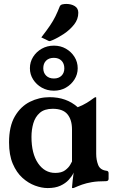

<svg xmlns="http://www.w3.org/2000/svg" viewBox="-20 -945 585 976"><path d="M346 -287Q346 -336 323 -364Q300 -392 248 -392Q206 -392 182.5 -371.5Q159 -351 149.5 -318.5Q140 -286 140 -249Q140 -164 173.5 -115Q207 -66 261 -66Q293 -66 311 -79.5Q329 -93 337 -107.5Q345 -122 346 -124ZM469 -163Q469 -132 479 -106.5Q489 -81 521 -77Q532 -76 532 -65V-36Q532 -24 518 -24Q475 -24 446.5 -19Q418 -14 397 -6.5Q376 1 356 10Q355 11 350 11H348Q346 11 346 8Q346 2 349.5 -29Q353 -60 358 -90H363Q361 -81 353 -64.5Q345 -48 329 -30.5Q313 -13 287 -1Q261 11 222 11Q192 11 158 -1.5Q124 -14 94 -41Q64 -68 45 -112.5Q26 -157 26 -221Q26 -303 55.5 -353.5Q85 -404 132 -427.5Q179 -451 232 -451Q318 -451 375 -400Q403 -411 421.5 -422.5Q440 -434 451 -442.5Q462 -451 466 -451Q469 -451 469 -449ZM254 -484Q219.8 -484 192.4 -499.5Q165 -515 148.5 -540.9Q132 -566.7 132 -598Q132 -630 148.5 -656Q165 -682 192.4 -697.5Q219.8 -713 254 -713Q288 -713 315 -697.5Q342 -682 358.5 -656Q375 -630 375 -597.8Q375 -567 358.5 -541Q342 -515 315 -499.5Q288 -484 254 -484ZM200 -598.1Q200 -575 214.5 -560.5Q229.1 -546 254 -546Q278.5 -546 292.7 -560.2Q307 -574.5 307 -597.6Q307 -622 292.6 -636.5Q278.3 -651 253.6 -651Q229 -651 214.5 -636.8Q200 -622.5 200 -598.1ZM190 -755Q218 -791 234.5 -815.5Q251 -840 262 -862.5Q273 -885 284 -913Q288 -921 298 -923Q308 -925 317 -925Q342 -925 360 -914Q378 -903 378 -880Q378 -847 356.5 -820Q335 -793 305 -773Q275 -753 247 -741Q243 -740 239.5 -738Q236 -736 232 -736Q228 -736 223 -739Z"/></svg>

Font: Young Serif Light
Style: Regular
Weight: 300
Designer: Bastien Sozeau
Foundry: NBR — Bastien Sozeau
Version: Version 5.001